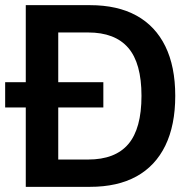

<svg xmlns="http://www.w3.org/2000/svg" viewBox="-21 -725 757 745"><path d="M79 0V-705H328Q435 -705 508.5 -664.5Q582 -624 620.5 -545.5Q659 -467 659 -353Q659 -239 620.5 -160Q582 -81 508.5 -40.5Q435 0 328 0ZM205 -106H321Q426 -106 477 -166Q528 -226 528 -353Q528 -480 476.5 -539.5Q425 -599 321 -599H205ZM-1 -308V-406H380V-308Z"/></svg>

Font: Nunito Sans 10pt SemiCondensed
Style: Bold
Weight: 700
Width: 4
Designer: Vernon Adams
Foundry: Vernon Adams
Version: Version 3.101;gftools[0.9.27]